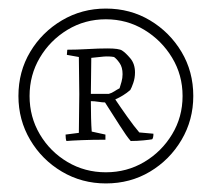

<svg xmlns="http://www.w3.org/2000/svg" viewBox="-20 -694 494 448"><path d="M227 -266Q171 -266 124.5 -293.5Q78 -321 50.5 -367.5Q23 -414 23 -470Q23 -527 50.5 -573Q78 -619 124.5 -646.5Q171 -674 227 -674Q284 -674 330 -646.5Q376 -619 403.5 -573Q431 -527 431 -470Q431 -414 403.5 -367.5Q376 -321 330 -293.5Q284 -266 227 -266ZM227 -292Q276 -292 316.5 -316Q357 -340 381.5 -380.5Q406 -421 406 -470Q406 -519 381.5 -559.5Q357 -600 316.5 -624.5Q276 -649 227 -649Q178 -649 137.5 -624.5Q97 -600 73 -559.5Q49 -519 49 -470Q49 -421 73 -380.5Q97 -340 137.5 -316Q178 -292 227 -292ZM285 -365Q276 -375 259.5 -401Q243 -427 225 -455Q219 -455 209.5 -456.5Q200 -458 192 -458Q192 -438 192.5 -419Q193 -400 194 -387L226 -380Q226 -368 226 -368Q196 -368 171 -367Q146 -366 135 -365Q133 -370 133 -380L164 -384Q164 -407 164.5 -430Q165 -453 165 -474Q165 -490 164.5 -518.5Q164 -547 164 -561L136 -566L137 -578Q159 -578 184.5 -579.5Q210 -581 231 -581Q258 -581 265 -576Q273 -571 284 -558Q295 -545 295 -525Q295 -512 291 -500.5Q287 -489 284 -484Q276 -477 267 -471.5Q258 -466 249 -462Q261 -444 277 -421.5Q293 -399 305 -385L338 -382Q338 -372 335 -369Q330 -368 315 -366.5Q300 -365 285 -365ZM192 -475H234Q241 -477 247 -481Q253 -485 259 -488Q261 -494 263.5 -503Q266 -512 266 -521Q266 -537 259 -547Q252 -557 246 -561Q235 -563 222 -562Q209 -561 193 -559Z"/></svg>

Font: Labrada Light
Style: Regular
Weight: 300
Designer: Mercedes Jáuregui
Foundry: Omnibus-Type Team
Version: Version 1.000; ttfautohint (v1.8.4.7-5d5b)